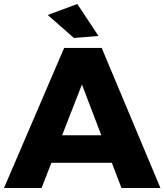

<svg xmlns="http://www.w3.org/2000/svg" viewBox="-25 -941 823 961"><path d="M296 -701H484L778 0H583L385 -518L183 0H-5ZM175 -264H584V-126H175ZM362 -921 468 -761 345 -751 214 -866Z"/></svg>

Font: Alexandria
Style: Bold
Weight: 700
Designer: Mohamed Gaber
Foundry: Kief Type Foundry
Version: Version 5.100